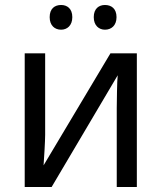

<svg xmlns="http://www.w3.org/2000/svg" viewBox="-20 -750 649 770"><path d="M79.1 -536.1V0H187L452.1 -448.2C450.7 -435.1 449.7 -413.6 449.2 -383.8C448.7 -354 448.2 -331.1 448.2 -315.9V0H528.8V-536.1H422.9L154.8 -86.9C156.7 -112.3 161.1 -185.1 161.1 -209V-536.1ZM179.2 -681.2C179.2 -647.5 199.7 -630.9 225.1 -630.9C249 -630.9 270 -647.5 270 -681.2C270 -715.8 249 -730 225.1 -730C199.7 -730 179.2 -715.8 179.2 -681.2ZM356 -681.2C356 -647.5 377 -630.9 400.9 -630.9C426.3 -630.9 447.3 -647.5 447.3 -681.2C447.3 -715.8 426.3 -730 400.9 -730C377 -730 356 -715.8 356 -681.2Z"/></svg>

Font: Avrile Sans
Style: Regular
Weight: 400
Designer: Monotype Design Team, Google (font), Stefan Peev (BGR Cyrillic), Cristiano Sobral (main changes)
Foundry: The Avrile Sans Project Authors
Version: Version 3.110